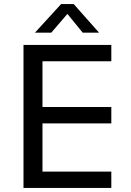

<svg xmlns="http://www.w3.org/2000/svg" viewBox="-20 -920 641 940"><path d="M95 -700V0H525V-80H188V-316H525V-396H188V-620H525V-700ZM341 -900H279L151 -760H231L310 -852L385 -760H465Z"/></svg>

Font: Gully
Style: Regular
Weight: 400
Designer: jaikishan Patel
Foundry: MagicType
Version: Version 1.000;Glyphs 3.2 (3242)